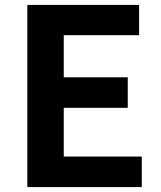

<svg xmlns="http://www.w3.org/2000/svg" viewBox="-20 -760 655 780"><path d="M91 -740H545V-617H239V-446H499V-322H239V-124H556V0H91Z"/></svg>

Font: SpoqaHanSans-Bold
Style: Regular
Weight: 700
Designer: [Spoqa Han Sans] Dong-huui Kim \uAE40 \uB3D9 \uD718   [Noto Sans] Ryoko NISHIZUKA \u897F \u585A \u6DBC \u5B50  (kana & i
Foundry: Spoqa (http://www.spoqa-han-sans.com)
Version: Version 2.000